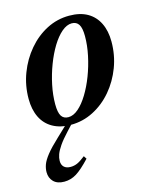

<svg xmlns="http://www.w3.org/2000/svg" viewBox="-110 -544 700 873"><g transform="rotate(-15 240.0 -108.0)"><path d="M299.5 -469.5Q350.5 -469.5 385 -449.8Q419.5 -430 437.5 -393.2Q455.5 -356.5 455.5 -306Q455.5 -243 434 -186Q412.5 -129 374.5 -84.2Q336.5 -39.5 286.5 -13.8Q236.5 12 180 12Q130 12 95 -7.8Q60 -27.5 42 -64.2Q24 -101 24 -151.5Q24 -214.5 45.8 -271.5Q67.5 -328.5 105.5 -373.2Q143.5 -418 193.2 -443.8Q243 -469.5 299.5 -469.5ZM178 -24.5Q201.5 -24.5 225.2 -45Q249 -65.5 270.5 -100.8Q292 -136 308.8 -179.8Q325.5 -223.5 335.5 -270.5Q345.5 -317.5 345.5 -361Q345.5 -399.5 334.8 -416.2Q324 -433 302 -433Q278.5 -433 254.5 -412.5Q230.5 -392 209 -356.8Q187.5 -321.5 170.8 -277.5Q154 -233.5 144.2 -186.8Q134.5 -140 134.5 -96.5Q134.5 -58 145 -41.2Q155.5 -24.5 178 -24.5ZM157.5 36.5Q129 67 114 89Q99 111 93.2 127.2Q87.5 143.5 87.5 157.5Q87.5 176 98.2 186.2Q109 196.5 129 196.5Q145.5 196.5 160.5 190Q175.5 183.5 199 165L208 179Q168.5 221 141.8 237.5Q115 254 84 254Q51.5 254 34 236.5Q16.5 219 16.5 191.5Q16.5 174.5 23 156.2Q29.5 138 49 113.2Q68.5 88.5 106.5 53L176.5 -13.5H204Z"/></g></svg>

Font: Newsreader 36pt SemiBold
Style: Italic
Weight: 600
Italic angle: -17°
Designer: Hugues Gentile
Foundry: Production Type
Version: Version 1.003